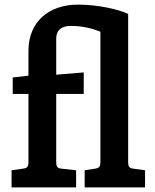

<svg xmlns="http://www.w3.org/2000/svg" viewBox="-20 -810 672 830"><path d="M534 -750C490 -770 404 -790 317 -790C191 -790 103 -716 103 -590V-483L35 -475V-404H103V-109C103 -90 97 -83 80 -81L30 -74V0H309V-74L245 -81C227 -83 223 -91 223 -109V-404H342V-497L223 -487V-643C223 -681 248 -698 286 -698C338 -698 382 -686 414 -673V-109C414 -91 410 -84 392 -81L346 -74V0H607V-74L556 -81C538 -83 534 -91 534 -109Z"/></svg>

Font: Enriqueta
Style: Bold
Weight: 700
Designer: Viviana Monsalve, Gustavo Ibarra
Foundry: Viviana Monsalve, Gustavo Ibarra
Version: Version 1.002